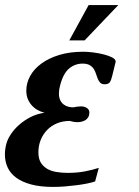

<svg xmlns="http://www.w3.org/2000/svg" viewBox="-24 -736 554 767"><path d="M305.7 -481.9Q275.9 -481.9 252.4 -462.6Q229 -443.4 216.3 -395.5Q211.4 -377.4 211.4 -362.8Q211.4 -346.2 216.8 -335.4Q222.2 -324.7 230.7 -318.4Q239.3 -312 249.3 -309.6Q259.3 -307.1 268.6 -307.1Q275.4 -308.6 283.4 -309.8Q291.5 -311 299.3 -311Q313 -311 323 -304.7Q333 -298.3 333 -286.1Q333 -275.4 328.6 -268.1Q324.2 -260.7 317.4 -256.3Q310.5 -252 302.2 -250Q293.9 -248 286.1 -248Q278.3 -248 270.5 -249.3Q262.7 -250.5 255.4 -252.9Q226.6 -252.9 203.4 -243.2Q180.2 -233.4 163.8 -216.3Q147.5 -199.2 138.4 -176.5Q129.4 -153.8 129.4 -127.4Q129.4 -103 138.4 -87.4Q147.5 -71.8 163.3 -62.3Q179.2 -52.7 200.7 -49.1Q222.2 -45.4 247.1 -45.4Q283.7 -45.4 314.7 -51.3Q345.7 -57.1 370.6 -65.4L356 -11.2Q343.3 -6.8 324 -2.9Q304.7 1 282 3.9Q259.3 6.8 235.1 8.8Q210.9 10.7 188.5 10.7Q137.7 10.7 101.1 1Q64.5 -8.8 41 -25.9Q17.6 -43 6.6 -66.9Q-4.4 -90.8 -4.4 -118.7Q-4.4 -141.1 2 -163.6Q6.3 -179.7 19 -199.2Q31.7 -218.8 51.3 -236.3Q70.8 -253.9 96.7 -267.6Q122.6 -281.2 153.8 -285.6Q139.6 -289.1 126.5 -296.4Q113.3 -303.7 103.3 -314.7Q93.3 -325.7 87.2 -340.3Q81.1 -355 81.1 -374Q81.1 -404.3 96.4 -432.4Q111.8 -460.4 141.1 -481.9Q170.4 -503.4 212.4 -516.4Q254.4 -529.3 308.1 -529.3Q326.7 -529.3 349.4 -526.4Q372.1 -523.4 391.8 -518.3Q411.6 -513.2 424.8 -506.1Q438 -499 438 -490.2Q438 -488.3 437.5 -486.8L424.3 -433.1Q420.4 -416 414.8 -407.7Q409.2 -399.4 394 -399.4Q382.3 -399.4 376.5 -405.5Q370.6 -411.6 366.7 -420.9Q362.8 -430.2 359.6 -440.7Q356.4 -451.2 350.6 -460.4Q344.7 -469.7 334.2 -475.8Q323.7 -481.9 305.7 -481.9ZM330.1 -715.8H448.7L314 -574.7H252.9Z"/></svg>

Font: Arian AMU Serif
Style: Bold Italic
Weight: 700
Italic angle: -15°
Designer: Ruben Hakobyan (Tarumian)
Foundry: Ruben Hakobyan (Tarumian)
Version: Version 1.002